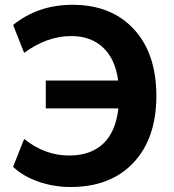

<svg xmlns="http://www.w3.org/2000/svg" viewBox="-20 -749 705 780"><path d="M266.6 10.7Q198.2 10.7 135.7 -11.2Q73.2 -33.2 33.2 -71.3L78.1 -184.6Q162.1 -117.2 260.7 -117.2Q347.7 -117.2 398.9 -165Q450.2 -212.9 460.9 -308.6H166V-421.9H460Q448.2 -509.8 398.4 -556.2Q348.6 -602.5 269.5 -602.5Q170.9 -602.5 78.1 -534.2L33.2 -647.5Q134.8 -729.5 274.4 -729.5Q432.6 -729.5 523.9 -630.4Q615.2 -531.2 615.2 -359.4Q615.2 -187.5 522.5 -88.4Q429.7 10.7 266.6 10.7Z"/></svg>

Font: Min Sans Bold
Style: Regular
Weight: 700
Designer: Jinseong-Kim, NotoSansCJK, Nunito
Foundry: Jinseong-Kim
Version: Version 1.400;Glyphs 3.1.2 (3151)